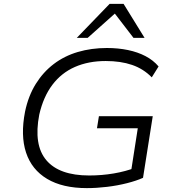

<svg xmlns="http://www.w3.org/2000/svg" viewBox="-20 -960 901 988"><path d="M427 8Q302 8 222.5 -39.5Q143 -87 114 -175Q85 -263 109 -386Q126 -467 164 -528Q202 -589 256.5 -630.5Q311 -672 380.5 -692.5Q450 -713 530 -713Q588 -713 638.5 -702.5Q689 -692 729 -671Q769 -650 796 -618L761 -562Q718 -606 659.5 -626Q601 -646 524 -646Q435 -646 365.5 -615.5Q296 -585 249.5 -523.5Q203 -462 182 -370Q152 -214 218.5 -135.5Q285 -57 439 -57Q504 -57 565.5 -67.5Q627 -78 679 -98L651 -56L689 -300H479L489 -362H766L716 -45Q683 -30 634 -17.5Q585 -5 531 1.5Q477 8 427 8ZM375 -765 544 -940H616L724 -765H667L571 -890L431 -765Z"/></svg>

Font: Nunito Sans 7pt SemiExpanded Light
Style: Italic
Weight: 300
Width: 6
Italic angle: -9°
Designer: Vernon Adams
Foundry: Vernon Adams
Version: Version 3.101;gftools[0.9.27]